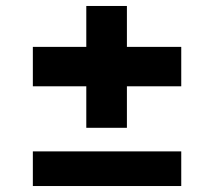

<svg xmlns="http://www.w3.org/2000/svg" viewBox="-20 -623 724 643"><path d="M269 -195V-334H90V-466H269V-603H405V-466H587V-334H405V-195ZM90 0V-116H587V0Z"/></svg>

Font: Hubot Sans SemiExpanded
Style: Bold
Weight: 700
Width: 6
Designer: Deni Anggara
Foundry: GitHub, Inc., Subsidiary of Microsoft Corporation
Version: Version 2.000